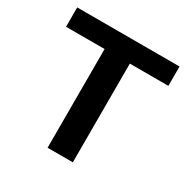

<svg xmlns="http://www.w3.org/2000/svg" viewBox="-162 -867 997 1014"><g transform="rotate(30 336.0 -360.0)"><path d="M259 0V-602H24V-720H648V-602H413V0Z"/></g></svg>

Font: Instrument Sans
Style: Bold
Weight: 700
Designer: Rodrigo Fuenzalida
Foundry: fragTYPE
Version: Version 1.000; ttfautohint (v1.8.4.7-5d5b);gftools[0.9.28]